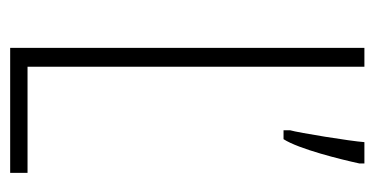

<svg xmlns="http://www.w3.org/2000/svg" viewBox="-204 -616 754 387"><g transform="rotate(90 173.5 -423.0)"><path d="M77 -66H329V-101H115V-780H77ZM310 -770V-780H267C265 -752 248 -647 243 -630V-617H261C281 -648 302 -733 310 -770Z"/></g></svg>

Font: Noto Sans Malayalam UI ExtraCondensed ExtraLight
Style: Regular
Weight: 200
Width: 2
Designer: Jelle Bosma - Monotype Design Team
Foundry: Monotype Imaging Inc.
Version: Version 2.104